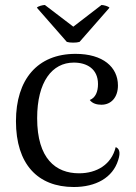

<svg xmlns="http://www.w3.org/2000/svg" viewBox="-20 -737 545 770"><path d="M160 -717C152 -717 131 -712 128 -706L248 -569C260 -565 287 -565 299 -569L419 -706C415 -712 395 -717 387 -717L274 -630ZM276 13C364 13 432 -24 454 -95C465 -128 457 -142 444 -147C427 -77 368 -42 297 -42C204 -42 129 -100 129 -263C129 -409 189 -486 276 -486C328 -486 373 -461 373 -400C373 -369 363 -345 340 -336C351 -321 370 -317 387 -317C426 -317 453 -347 453 -394C453 -468 393 -521 283 -521C130 -521 44 -418 44 -251C44 -79 131 13 276 13Z"/></svg>

Font: Arima Koshi
Style: Regular
Weight: 400
Designer: Joana Correia and Natanael Gama
Foundry: NDISCOVER
Version: Version 1.019;PS 001.019;hotconv 1.0.88;makeotf.lib2.5.64775